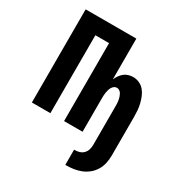

<svg xmlns="http://www.w3.org/2000/svg" viewBox="-221 -896 1242 1312"><g transform="rotate(30 400.0 -240.0)"><path d="M490 255H484V135H490Q508 135 526 129.5Q544 124 557 110.5Q570 97 575.5 79Q581 61 581 42V-264Q581 -275 580.5 -286.5Q580 -298 578 -309.5Q576 -321 572.5 -332Q569 -343 563.5 -353.5Q558 -364 548 -371Q538 -378 527 -378Q515 -378 505.5 -371Q496 -364 490 -353.5Q484 -343 481 -332Q478 -321 476 -309.5Q474 -298 473.5 -286.5Q473 -275 473 -264V0H327V-615H219V0H73V-735H473V-413Q480 -430 491 -446Q502 -462 516.5 -474Q531 -486 549.5 -491.5Q568 -497 587 -497Q613 -497 636.5 -486Q660 -475 676 -455.5Q692 -436 701.5 -412.5Q711 -389 717 -364.5Q723 -340 725 -314.5Q727 -289 727 -264V42Q727 72 720.5 102Q714 132 698.5 158Q683 184 659.5 203.5Q636 223 608 234.5Q580 246 550 250.5Q520 255 490 255Z"/></g></svg>

Font: Iosevka Aile Heavy
Style: Regular
Weight: 900
Designer: Belleve Invis
Foundry: Belleve Invis
Version: Version 31.1.0; ttfautohint (v1.8.4)